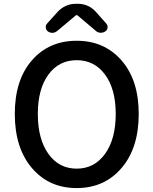

<svg xmlns="http://www.w3.org/2000/svg" viewBox="-20 -961 794 994"><path d="M56.6 -371.1Q56.6 -546.9 145 -648.4Q233.4 -750 377 -750Q520.5 -750 609.4 -647.9Q698.2 -545.9 698.2 -371.1Q698.2 -195.3 609.4 -91.3Q520.5 12.7 377 12.7Q233.4 12.7 145 -91.3Q56.6 -195.3 56.6 -371.1ZM579.1 -371.1Q579.1 -500 523.9 -574.7Q468.8 -649.4 377 -649.4Q285.2 -649.4 230.5 -574.7Q175.8 -500 175.8 -371.1Q175.8 -241.2 230.5 -164.6Q285.2 -87.9 377 -87.9Q468.8 -87.9 523.9 -164.6Q579.1 -241.2 579.1 -371.1ZM227.5 -798.8Q216.8 -806.6 216.8 -821.3Q216.8 -831.1 223.6 -838.9L277.3 -898.4Q316.4 -941.4 374 -941.4H381.8Q439.5 -941.4 477.5 -898.4L530.3 -838.9Q537.1 -831.1 537.1 -821.3Q537.1 -806.6 525.4 -798.8Q514.6 -791 500.5 -791.5Q486.3 -792 476.6 -800.8L380.9 -881.8Q378.9 -882.8 377 -882.8Q375 -882.8 373 -881.8L276.4 -800.8Q265.6 -792 252.9 -791Q252 -791 251 -791Q238.3 -791 227.5 -798.8Z"/></svg>

Font: Gen Jyuu Gothic Medium
Style: Regular
Weight: 500
Designer: [Source Han Sans]
Ryoko NISHIZUKA  (kana & ideographs); Paul D. Hunt (Latin, Greek & Cyrillic); Wenlong ZHANG  (bopomofo
Version: Version 1.002.20150607